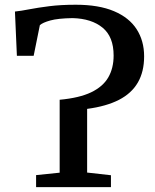

<svg xmlns="http://www.w3.org/2000/svg" viewBox="-20 -770 638 790"><path d="M128.5 0V-49.5L225.5 -59.5V-359.5Q306.5 -367 355 -390.2Q403.5 -413.5 425.5 -451.5Q447.5 -489.5 447.5 -541.5Q447.5 -619 402 -656.2Q356.5 -693.5 278.5 -695.5Q218.5 -694.5 187 -685.8Q155.5 -677 144 -666.5L118.5 -540.5H49.5L41.5 -722.5Q66 -725 100.8 -731.8Q135.5 -738.5 182.8 -744.5Q230 -750.5 292 -750.5Q386.5 -750.5 449 -724Q511.5 -697.5 542.2 -649.8Q573 -602 573 -538Q573 -475 547.2 -430.5Q521.5 -386 469.5 -359.2Q417.5 -332.5 338.5 -322V-60L436.5 -49V0Z"/></svg>

Font: Merriweather 24pt Medium
Style: Regular
Weight: 500
Designer: Eben Sorkin
Foundry: Eben Sorkin
Version: Version 2.100